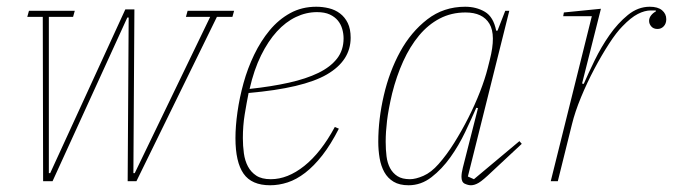

<svg xmlns="http://www.w3.org/2000/svg" viewBox="-20 -538 1998 570"><path d="M107 -488H61L66 -506H202L197 -488H125V-24H129L352 -510H379L376 -24H380L604 -488H532L537 -506H675L670 -488H624L385 0H359L362 -486H358L136 0H108Z M782 12Q727 12 703 -22.5Q679 -57 679 -128Q679 -163 685 -205.5Q691 -248 703 -291.5Q715 -335 734.5 -375.5Q754 -416 780.5 -448Q807 -480 841.5 -499Q876 -518 919 -518Q938 -518 956.5 -513.5Q975 -509 989.5 -498Q1004 -487 1012.5 -469.5Q1021 -452 1021 -426Q1021 -358 950.5 -317Q880 -276 718 -262Q712 -232 706.5 -198.5Q701 -165 701 -128Q701 -105 704 -83Q707 -61 716 -44Q725 -27 741 -16.5Q757 -6 784 -6Q834 -6 883.5 -45.5Q933 -85 974 -161L986 -156Q962 -109 937 -77Q912 -45 886 -25Q860 -5 834 3.5Q808 12 782 12ZM721 -274Q786 -281 837.5 -292.5Q889 -304 925 -321.5Q961 -339 980.5 -364Q1000 -389 1000 -424Q1000 -438 996 -452Q992 -466 983 -477Q974 -488 959 -495Q944 -502 921 -502Q889 -502 858.5 -487.5Q828 -473 802 -444.5Q776 -416 755 -373.5Q734 -331 721 -274Z M1193 12Q1166 12 1148.5 1.5Q1131 -9 1121 -27Q1111 -45 1107 -68.5Q1103 -92 1103 -117Q1103 -184 1119.5 -255Q1136 -326 1168 -384.5Q1200 -443 1248.5 -480.5Q1297 -518 1361 -518Q1394 -518 1419.5 -503Q1445 -488 1453 -447H1457L1480 -506H1492L1369 -14L1387 -6L1522 -119L1529 -111L1440 -28Q1414 -3 1401.5 4.5Q1389 12 1378 12Q1370 12 1360 7.5Q1350 3 1350 -13Q1350 -24 1354 -40L1399 -217L1394 -218Q1380 -186 1361 -146Q1342 -106 1317 -71Q1292 -36 1261 -12Q1230 12 1193 12ZM1197 -6Q1214 -6 1237 -16Q1260 -26 1282 -51Q1306 -78 1328.5 -114Q1351 -150 1370.5 -188.5Q1390 -227 1405 -265.5Q1420 -304 1428 -336L1434 -360Q1453 -434 1433 -467.5Q1413 -501 1362 -501Q1320 -501 1285.5 -483Q1251 -465 1224 -432.5Q1197 -400 1177 -356Q1157 -312 1144 -260Q1133 -213 1129 -179.5Q1125 -146 1125 -117Q1125 -94 1127.5 -74Q1130 -54 1138 -39Q1146 -24 1160 -15Q1174 -6 1197 -6Z M1737 -490H1652L1654 -501L1764 -512L1708 -290L1713 -289Q1726 -319 1745.5 -359Q1765 -399 1789.5 -434Q1814 -469 1844 -493.5Q1874 -518 1909 -518Q1933 -518 1945.5 -507.5Q1958 -497 1958 -481Q1958 -468 1950.5 -460Q1943 -452 1932 -452Q1920 -452 1913.5 -459.5Q1907 -467 1907 -476Q1907 -485 1913 -492.5Q1919 -500 1927 -504V-507H1912Q1894 -507 1873.5 -496.5Q1853 -486 1828 -460Q1810 -442 1788 -408Q1766 -374 1744.5 -333.5Q1723 -293 1705 -249.5Q1687 -206 1678 -169L1636 0H1615Z"/></svg>

Font: IBM Plex Serif Thin
Style: Italic
Weight: 100
Italic angle: -14°
Designer: Mike Abbink, Paul van der Laan, Pieter van Rosmalen
Foundry: Bold Monday
Version: Version 3.001